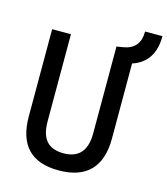

<svg xmlns="http://www.w3.org/2000/svg" viewBox="-119 -900 873 1002"><g transform="rotate(15 317.0 -398.5)"><path d="M291 9.8C439.5 9.8 517.6 -67.4 517.6 -222.7V-628.4C595.2 -654.3 633.8 -713.4 633.8 -807.1H540C540 -743.7 510.3 -708 449.7 -698.2L419.9 -693.4H416V-222.7C416 -129.9 374.5 -83 293 -83C208 -83 169.9 -129.9 169.9 -222.7V-693.4H68.4V-222.7C68.4 -67.4 142.6 9.8 291 9.8Z"/></g></svg>

Font: Cascadia Code PL
Style: Regular
Weight: 400
Monospace: yes
Designer: Aaron Bell
Foundry: Saja Typeworks
Version: Version 2404.023